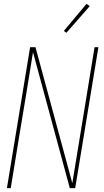

<svg xmlns="http://www.w3.org/2000/svg" viewBox="-20 -981 540 1001"><path d="M16 0 137 -735H165L357 -26Q374 -130 391 -233.5Q408 -337 425 -441L473 -735H493L372 0H344L152 -709Q135 -605 118.5 -501.5Q102 -398 84 -294L36 0ZM326 -810 313 -820 431 -961 448 -949Z"/></svg>

Font: Iosevka Term Curly Th Obl
Style: Regular
Weight: 100
Italic angle: -9°
Designer: Belleve Invis
Foundry: Belleve Invis
Version: Version 32.3.0